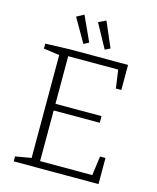

<svg xmlns="http://www.w3.org/2000/svg" viewBox="-131 -996 890 1087"><g transform="rotate(15 314.0 -453.0)"><path d="M505 -40 520 -153H552V0H55V-29L148 -45V-648L55 -661V-690L199 -695H539V-548H507L492 -655H199V-376H469V-337H199V-40ZM294 -760 264 -744 184 -883 227 -906ZM419 -759 389 -744 312 -885 356 -906Z"/></g></svg>

Font: Bitter Pro Light
Style: Regular
Weight: 300
Designer: Sol Matas, and Bitter project Authors
Foundry: Sol Matas
Version: Version 1.010